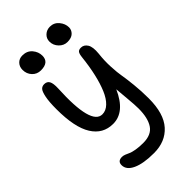

<svg xmlns="http://www.w3.org/2000/svg" viewBox="-292 -852 1160 1160"><g transform="rotate(-45 287.5 -272.5)"><path d="M397 -624Q366.2 -624 343.5 -647.7Q320.8 -671.4 320.8 -703.1Q320.8 -729.5 339.8 -747.3Q358.9 -765.1 386.2 -765.1Q421.4 -765.1 443.6 -738.3Q465.8 -711.4 465.8 -680.2Q465.8 -657.7 448.5 -640.9Q431.2 -624 397 -624ZM162.1 -616.2Q128.9 -616.2 106.9 -639.6Q85 -663.1 85 -696.8Q85 -724.1 101.8 -741.9Q118.7 -759.8 146 -759.8Q185.5 -759.8 208.3 -732.9Q231 -706.1 231 -672.9Q231 -616.2 162.1 -616.2ZM292 220.2Q201.7 220.2 151.4 197Q101.1 173.8 101.1 132.8Q101.1 99.1 138.2 99.1Q148.9 99.1 161.6 104Q174.3 108.9 186.8 115Q199.2 121.1 226.3 126Q253.4 130.9 289.1 130.9Q358.4 130.9 387.2 87.6Q416 44.4 416 -36.1Q416 -67.4 410.4 -126.5Q404.8 -185.5 402.8 -213.9Q343.3 -79.1 242.2 -79.1Q155.8 -79.1 108.9 -154.1Q62 -229 62 -383.8Q62 -447.8 69.6 -484.4Q77.1 -521 88.1 -532.5Q99.1 -543.9 116.2 -543.9Q140.1 -543.9 150.1 -525.9Q160.2 -507.8 158.2 -464.8Q142.6 -166 236.8 -166Q267.6 -166 293.9 -191.2Q320.3 -216.3 339.4 -261.5Q358.4 -306.6 371.8 -365.2Q385.3 -423.8 393.1 -495.1Q396 -523.4 403.6 -533.2Q411.1 -543 429.2 -543Q454.6 -543 470 -518.8Q485.4 -494.6 480 -440.9Q473.6 -387.2 476.3 -333.7Q479 -280.3 484.9 -247.6Q490.7 -214.8 496.8 -156.7Q502.9 -98.6 502.9 -36.1Q502.9 93.8 446 157Q389.2 220.2 292 220.2Z"/></g></svg>

Font: Shantell Sans Bouncy
Style: Regular
Weight: 400
Designer: Stephen Nixon, Anya Danilova, Shantell Martin
Foundry: Arrow Type
Version: Version 1.006;[9816181b4]